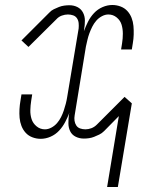

<svg xmlns="http://www.w3.org/2000/svg" viewBox="-20 -548 640 769"><path d="M409 201 456 -83 397 -23Q388 -14 377.5 -9Q367 -4 357 0Q347 4 336.5 5.5Q326 7 316 7Q298 7 283 -0.5Q268 -8 261 -22.5Q254 -37 254 -54.5Q254 -72 256 -89L258 -97Q251 -78 241 -59Q231 -40 216.5 -24.5Q202 -9 182.5 -0.5Q163 8 143 8Q126 8 110 2Q94 -4 83 -16Q72 -28 66 -43.5Q60 -59 58.5 -76Q57 -93 58 -110.5Q59 -128 62 -145L66 -170H109L105 -145Q102 -126 101.5 -107Q101 -88 106.5 -71Q112 -54 126.5 -42Q141 -30 160 -30Q173 -30 186 -37Q199 -44 208.5 -55Q218 -66 224.5 -79Q231 -92 235.5 -105.5Q240 -119 243.5 -132.5Q247 -146 249 -159L295 -434Q296 -445 295 -455.5Q294 -466 288.5 -474.5Q283 -483 273 -486.5Q263 -490 252 -490Q240 -490 227.5 -485.5Q215 -481 206 -471L94 -360L66 -386L177 -497Q185 -506 195.5 -511Q206 -516 216 -520Q226 -524 237 -525.5Q248 -527 258 -527Q276 -527 290.5 -519.5Q305 -512 312.5 -497.5Q320 -483 320 -465.5Q320 -448 317 -431L316 -423Q323 -442 332.5 -461Q342 -480 356.5 -495.5Q371 -511 390.5 -519.5Q410 -528 430 -528Q447 -528 463 -522Q479 -516 490 -504Q501 -492 507 -476.5Q513 -461 514.5 -444Q516 -427 515.5 -409.5Q515 -392 512 -375L508 -350H465L469 -375Q472 -394 472 -413Q472 -432 467 -449Q462 -466 447.5 -478Q433 -490 414 -490Q401 -490 388 -483Q375 -476 365.5 -465Q356 -454 349.5 -441Q343 -428 338 -414.5Q333 -401 330 -387.5Q327 -374 324 -361L279 -86Q277 -75 278.5 -64.5Q280 -54 285.5 -45.5Q291 -37 301 -33.5Q311 -30 322 -30Q334 -30 346 -34.5Q358 -39 368 -49L479 -160L508 -134L452 201Z"/></svg>

Font: Iosevka Etoile Extralight
Style: Italic
Weight: 200
Italic angle: -9°
Designer: Belleve Invis
Foundry: Belleve Invis
Version: Version 22.1.2; ttfautohint (v1.8.4)